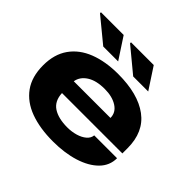

<svg xmlns="http://www.w3.org/2000/svg" viewBox="-175 -921 1129 1129"><g transform="rotate(45 390.0 -356.5)"><path d="M463 -592 312 -717V-725H501L588 -592ZM214 -592 62 -717V-725H251L338 -592ZM399 12Q290 12 210 -17.5Q130 -47 86 -108Q42 -169 42 -264Q42 -356 85.5 -417.5Q129 -479 207.5 -509.5Q286 -540 391 -540Q556 -540 647 -472.5Q738 -405 738 -270V-227H236Q239 -163 282.5 -134.5Q326 -106 401 -106Q437 -106 469.5 -115.5Q502 -125 523 -143Q544 -161 546 -185H736Q736 -124 692.5 -80Q649 -36 573 -12Q497 12 399 12ZM236 -325H541Q541 -370 500.5 -396Q460 -422 397 -422Q326 -422 284.5 -395Q243 -368 236 -325Z"/></g></svg>

Font: Archivo Expanded ExtraBold
Style: Regular
Weight: 800
Width: 7
Designer: Hector Gatti
Foundry: Omnibus-Type
Version: Version 2.001; ttfautohint (v1.8.3)